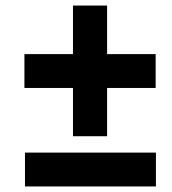

<svg xmlns="http://www.w3.org/2000/svg" viewBox="-20 -672 620 692"><path d="M68 -355V-477H541V-355ZM366 -181H243V-652H366ZM70 0V-122H542V0Z"/></svg>

Font: Ysabeau Infant Black
Style: Italic
Weight: 900
Italic angle: -12°
Designer: Christian Thalmann (Catharsis Fonts)
Version: Version 2.001;gftools[0.9.30]; featfreeze: ss01,ss02,lnum